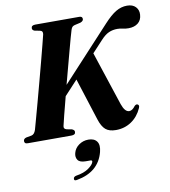

<svg xmlns="http://www.w3.org/2000/svg" viewBox="-109 -803 1031 1163"><g transform="rotate(-10 407.0 -222.0)"><path d="M246 -65Q242 -47.5 261 -42.5L292.5 -36.5Q299 -34 303.8 -29.8Q308.5 -25.5 308.5 -18.5Q308.5 0 283.5 0H16Q3.5 0 -1 -4.5Q-5.5 -9 -5.5 -16.5Q-5.5 -31 12 -36L45 -42Q63 -46 71.5 -72Q76.5 -89 88.2 -132Q100 -175 115.8 -232.8Q131.5 -290.5 148.2 -353.2Q165 -416 180.2 -473.8Q195.5 -531.5 206.2 -574Q217 -616.5 221 -633Q225.5 -654.5 205.5 -658.5L174 -664.5Q159.5 -669.5 159.5 -681.5Q159.5 -700 184.5 -700H455Q474 -700 474 -683.5Q474 -671 455.5 -664L418.5 -655.5Q409.5 -653 404.2 -647.8Q399 -642.5 395 -630Q390.5 -616 381.5 -583.5Q372.5 -551 360.5 -506Q348.5 -461 334.8 -409.8Q321 -358.5 307.5 -307.5L608.5 -633Q649.5 -677.5 682.2 -697Q715 -716.5 751 -716.5Q785.5 -716.5 803.8 -697.2Q822 -678 820 -649Q818 -615.5 795.5 -597.8Q773 -580 737 -580Q716.5 -580 701.5 -584Q686.5 -588 669 -588Q640.5 -588 616.5 -577.5Q592.5 -567 566.5 -538.5L500.5 -467.5L610 -135.5Q627.5 -85 654.5 -85Q673.5 -85 692 -110.5Q701.5 -119 709 -116.5Q714.5 -115 717 -109.2Q719.5 -103.5 715 -93Q692.5 -42.5 650.5 -14.2Q608.5 14 555.5 14Q514 14 491.8 -5Q469.5 -24 455 -69.5L372 -329L290.5 -241Q273.5 -176 261 -127Q248.5 -78 246 -65ZM342 168.5Q305.5 168.5 293.2 151Q281 133.5 287.5 108.5Q295 79 321 60.5Q347 42 379.5 42Q415.5 42 431.5 64Q447.5 86 436.5 128.5Q406 246 270 270.5Q251.5 274.5 252.5 261Q253 248 269.5 244.5Q318.5 237 347 216.5Q375.5 196 380 179Q382.5 168.5 371 168.5Z"/></g></svg>

Font: Fraunces 72pt
Style: Bold Italic
Weight: 700
Italic angle: -16°
Version: Version 1.000;[b76b70a41]